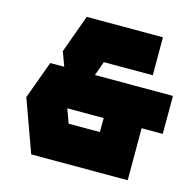

<svg xmlns="http://www.w3.org/2000/svg" viewBox="-103 -807 932 913"><g transform="rotate(15 363.5 -350.0)"><path d="M35 -257 103 -443H172L146 -513L214 -700H589V-513H348L323 -443H707V-256H603V0H128ZM262 -187H416V-256H237Z"/></g></svg>

Font: Clickuper
Style: Bold
Weight: 700
Designer: Denis Ignatov
Foundry: Denis Ignatov
Version: Version 1.10 April 16, 2021